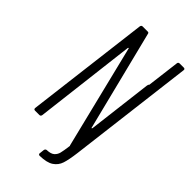

<svg xmlns="http://www.w3.org/2000/svg" viewBox="-259 -772 991 991"><g transform="rotate(45 237.0 -276.0)"><path d="M423 -700H454Q458 -700 460.5 -697Q463 -694 462 -690L377 0Q370 55 360.5 84Q351 113 325.5 130Q300 147 249 148Q244 148 241.5 145Q239 142 240 138L243 111Q244 107 247 104Q250 101 255 101Q283 100 296 88.5Q309 77 313.5 59.5Q318 42 323 3V0H322L182 -568Q182 -571 180 -570.5Q178 -570 177 -567L110 -10Q108 0 99 0H67Q58 0 58 -10L142 -690Q144 -700 153 -700H190Q198 -700 199 -692L336 -145Q336 -142 338 -142.5Q340 -143 341 -146L384 -499Q386 -509 387 -509Q388 -509 389 -510Q390 -511 390 -513L412 -690Q412 -694 415 -697Q418 -700 423 -700Z"/></g></svg>

Font: Barlow Condensed Light
Style: Italic
Weight: 300
Width: 3
Italic angle: -7°
Designer: Jeremy Tribby
Foundry: Tribby Type
Version: Version 1.408